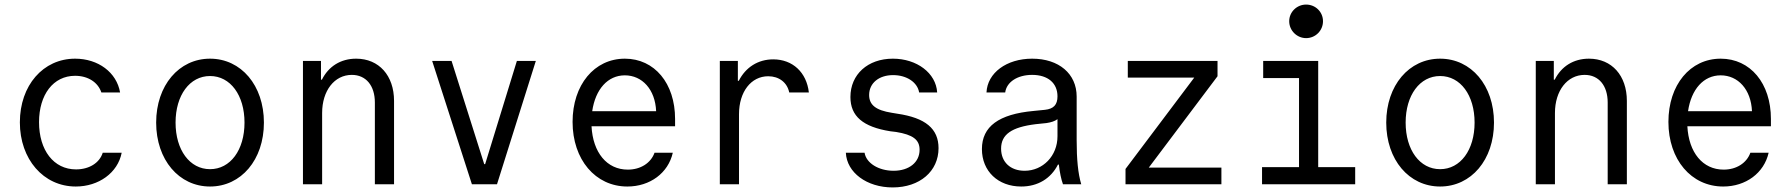

<svg xmlns="http://www.w3.org/2000/svg" viewBox="-20 -807 7840 841"><path d="M430 -138C416 -93 370 -65 313 -65C215 -65 151 -149 151 -272C151 -392 213 -475 309 -475C365 -475 409 -447 424 -402H506C491 -490 410 -550 309 -550C169 -550 67 -433 67 -271C67 -110 170 10 312 10C412 10 496 -50 513 -138Z M900 10C1036 10 1136 -107 1136 -270C1136 -433 1036 -550 900 -550C764 -550 664 -433 664 -270C664 -107 764 10 900 10ZM900 -66C811 -66 749 -150 749 -270C749 -390 811 -474 900 -474C989 -474 1051 -390 1051 -270C1051 -150 989 -66 900 -66Z M1307 0H1391V-312C1391 -410 1445 -479 1521 -479C1583 -479 1622 -432 1622 -358V0H1706V-365C1706 -476 1640 -550 1540 -550C1472 -550 1419 -516 1390 -458H1386V-540H1307Z M2047 0H2157L2327 -540H2244L2105 -88H2101L1958 -540H1873Z M2571 -254H2937V-286C2937 -442 2847 -550 2717 -550C2583 -550 2488 -435 2488 -273C2488 -108 2588 10 2728 10C2827 10 2907 -49 2927 -138H2847C2831 -93 2786 -64 2730 -64C2638 -64 2577 -139 2571 -254ZM2717 -477C2793 -477 2850 -415 2854 -320H2574C2588 -416 2642 -477 2717 -477Z M3217 0V-307C3217 -405 3270 -473 3345 -473C3392 -473 3428 -446 3437 -402H3523C3513 -490 3452 -547 3367 -547C3300 -547 3246 -512 3216 -453H3212V-540H3133V0Z M3685 -138C3689 -51 3777 14 3890 14C4009 14 4091 -57 4091 -158C4091 -243 4034 -291 3910 -309L3886 -313C3817 -324 3787 -347 3787 -391C3787 -443 3830 -478 3892 -478C3952 -478 3999 -446 4006 -402H4085C4080 -487 3996 -550 3891 -550C3781 -550 3705 -481 3705 -382C3705 -298 3760 -251 3880 -232L3905 -229C3979 -217 4008 -195 4008 -151C4008 -96 3962 -59 3894 -59C3828 -59 3774 -93 3767 -138Z M4612 -385C4612 -348 4595 -330 4557 -326L4507 -321C4355 -307 4281 -253 4281 -154C4281 -57 4352 10 4453 10C4526 10 4583 -25 4614 -86H4618C4622 -51 4628 -22 4636 0H4716C4702 -47 4696 -109 4696 -193V-384C4696 -484 4618 -550 4501 -550C4389 -550 4305 -488 4301 -402H4383C4389 -448 4437 -479 4501 -479C4570 -479 4612 -443 4612 -385ZM4612 -285V-210C4612 -124 4548 -59 4468 -59C4406 -59 4365 -97 4365 -156C4365 -218 4411 -250 4516 -263L4564 -268C4584 -271 4600 -276 4612 -285Z M4910 0H5330V-73H5012L5313 -473V-540H4920V-467H5211L4910 -67Z M5508 0H5916V-75H5754V-540H5513V-465H5670V-75H5508ZM5627 -714C5627 -673 5661 -640 5701 -640C5742 -640 5775 -673 5775 -714C5775 -755 5742 -787 5701 -787C5661 -787 5627 -755 5627 -714Z M6288 10C6424 10 6524 -107 6524 -270C6524 -433 6424 -550 6288 -550C6152 -550 6052 -433 6052 -270C6052 -107 6152 10 6288 10ZM6288 -66C6199 -66 6137 -150 6137 -270C6137 -390 6199 -474 6288 -474C6377 -474 6439 -390 6439 -270C6439 -150 6377 -66 6288 -66Z M6707 0H6791V-312C6791 -410 6845 -479 6921 -479C6983 -479 7022 -432 7022 -358V0H7106V-365C7106 -476 7040 -550 6940 -550C6872 -550 6819 -516 6790 -458H6786V-540H6707Z M7371 -254H7737V-286C7737 -442 7647 -550 7517 -550C7383 -550 7288 -435 7288 -273C7288 -108 7388 10 7528 10C7627 10 7707 -49 7727 -138H7647C7631 -93 7586 -64 7530 -64C7438 -64 7377 -139 7371 -254ZM7517 -477C7593 -477 7650 -415 7654 -320H7374C7388 -416 7442 -477 7517 -477Z"/></svg>

Font: CommitMono
Style: 400Regular
Weight: 400
Monospace: yes
Designer: Eigil Nikolajsen
Foundry: Eigil Nikolajsen
Version: Version 1.143